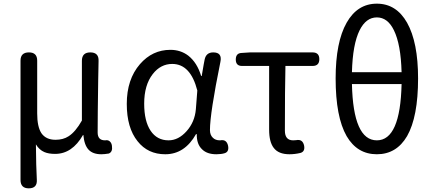

<svg xmlns="http://www.w3.org/2000/svg" viewBox="-20 -829 2368 1048"><path d="M137 199Q92 199 92 153V-172V-498Q92 -543 138 -543Q183 -543 183 -498V-210Q183 -137 206 -102Q231 -66 283 -66Q325 -66 354 -85Q392 -109 427 -171V-497Q427 -543 473 -543Q520 -543 518 -496Q517 -461 516 -392Q513 -193 513 -106Q513 -63 553 -63Q554 -63 555 -63Q569 -66 579 -57.5Q589 -49 591 -33Q596 0 574 9Q550 13 533 13Q487 13 463.5 -12Q440 -37 435 -92H433Q374 11 281 11Q245 11 222 1Q194 -11 176 -41Q177 80 181 152Q184 199 137 199Z M882 13Q787 13 731 -58Q672 -131 672 -262Q672 -396 744 -479Q812 -557 910 -557Q966 -557 1008 -525Q1056 -487 1078 -414H1081L1092 -478L1097 -504Q1105 -543 1144 -543Q1194 -543 1183 -491Q1126 -210 1126 -119Q1126 -92 1142 -77Q1156 -63 1180 -63Q1181 -63 1182 -63Q1217 -70 1225 -33Q1231 -1 1207 7Q1188 13 1161 13Q1110 13 1083 -14Q1053 -42 1054 -97H1050Q988 13 882 13ZM900 -63Q954 -63 998.5 -113Q1043 -163 1049 -232L1053 -283L1057 -335Q1020 -480 920 -480Q857 -480 814 -425Q767 -365 767 -263Q767 -168 802 -115.5Q837 -63 900 -63Z M1560 13Q1500 13 1474 -22Q1449 -54 1449 -122V-469H1301Q1267 -469 1267 -504Q1267 -539 1299 -540L1345 -543H1534H1686Q1723 -543 1723 -506Q1723 -469 1686 -469H1538Q1535 -346 1535 -116Q1535 -63 1580 -63Q1592 -63 1597 -64Q1632 -71 1640 -34Q1646 -1 1619 6Q1589 13 1560 13Z M2037 13Q1930 13 1872 -86Q1812 -191 1812 -401Q1812 -599 1872 -705Q1931 -809 2037 -809Q2143 -809 2202 -705Q2262 -598 2262 -401Q2262 -191 2202 -86Q2144 13 2037 13ZM2037 -63Q2165 -63 2172 -370H2036H1901Q1908 -63 2037 -63ZM1901 -435H2036H2172Q2168 -587 2130 -664Q2096 -734 2037 -734Q1978 -734 1943 -664Q1905 -588 1901 -435Z"/></svg>

Font: GenSenRounded TW R
Style: Regular
Weight: 400
Version: Version 1.501;PS 1;hotconv 16.6.51;makeotf.lib2.5.65220